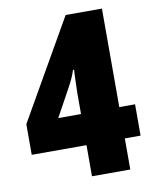

<svg xmlns="http://www.w3.org/2000/svg" viewBox="-81 -776 677 839"><g transform="rotate(-10 257.0 -357.0)"><path d="M259 -138V0H429V-138H499V-277H429V-714H268L16 -274V-138ZM259 -276H158L225 -398C240 -426 249 -444 258 -472H263C262 -470 259 -386 259 -370Z"/></g></svg>

Font: Noto Sans Devanagari Condensed Black
Style: Regular
Weight: 900
Width: 3
Designer: Jelle Bosma - Monotype Design Team
Foundry: Monotype Imaging Inc.
Version: Version 2.004